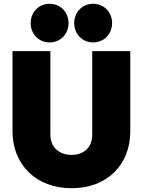

<svg xmlns="http://www.w3.org/2000/svg" viewBox="-20 -982 754 1014"><path d="M358 12C546 12 668 -112 668 -288V-712H467V-270C467 -202 421 -164 358 -164C295 -164 246 -202 246 -271V-712H46V-289C46 -113 170 12 358 12ZM142 -860C142 -803 184 -758 242 -758C300 -758 342 -803 342 -860C342 -917 300 -962 242 -962C184 -962 142 -917 142 -860ZM372 -860C372 -803 414 -758 472 -758C530 -758 572 -803 572 -860C572 -917 530 -962 472 -962C414 -962 372 -917 372 -860Z"/></svg>

Font: MV Cash Black
Style: Regular
Weight: 900
Designer: Rodrigo Fuenzalida
Foundry: fragTYPE
Version: Version 1.100;Glyphs 3.1.2 (3151)